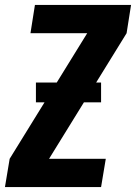

<svg xmlns="http://www.w3.org/2000/svg" viewBox="-20 -755 549 775"><path d="M0 0 19 -114 332 -621H103L121 -735H509L491 -621L178 -114H407L388 0ZM388 -342H125V-422H388Z"/></svg>

Font: Iosevka Heavy Oblique
Style: Regular
Weight: 900
Italic angle: -9°
Monospace: yes
Designer: Belleve Invis
Foundry: Belleve Invis
Version: Version 32.5.0; ttfautohint (v1.8.4)